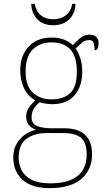

<svg xmlns="http://www.w3.org/2000/svg" viewBox="-20 -737 550 997"><path d="M237 240Q146 240 97.5 197Q49 154 49 80Q49 39 67 8.5Q85 -22 112.5 -40Q140 -58 168 -63Q146 -70 131 -86.5Q116 -103 116 -132Q116 -161 134 -184Q152 -207 164 -216Q121 -239 103 -282.5Q85 -326 85 -372Q85 -446 128 -494Q171 -542 250 -542Q286 -542 313 -531Q340 -520 358 -503Q372 -518 394 -537.5Q416 -557 445 -557Q470 -557 481 -544Q492 -531 492 -513Q492 -476 471 -476Q471 -505 465 -517Q459 -529 445 -529Q423 -529 407.5 -516.5Q392 -504 373 -485Q387 -466 397 -435Q407 -404 407 -364Q407 -289 367.5 -242.5Q328 -196 250 -196Q238 -196 216 -199Q194 -202 186 -206Q169 -193 156.5 -174Q144 -155 144 -126Q144 -93 174 -82Q204 -71 244 -71H313Q458 -71 458 65Q458 144 402.5 192Q347 240 237 240ZM247 -221Q309 -221 344 -253Q379 -285 379 -365Q379 -445 344.5 -481Q310 -517 247 -517Q189 -517 151 -481Q113 -445 113 -364Q113 -290 151 -255.5Q189 -221 247 -221ZM241 215Q336 215 383 176.5Q430 138 430 66Q430 1 399.5 -22.5Q369 -46 311 -46H220Q160 -46 118.5 -17Q77 12 77 82Q77 117 92.5 147.5Q108 178 144 196.5Q180 215 241 215ZM256 -606Q204 -606 174 -637Q144 -668 142 -717H160Q168 -676 193.5 -656.5Q219 -637 256 -637Q293 -637 320.5 -656.5Q348 -676 355 -717H372Q371 -668 340 -637Q309 -606 256 -606Z"/></svg>

Font: Noto Serif Telugu Thin
Style: Regular
Weight: 100
Designer: Jelle Bosma - Monotype Design Team
Foundry: Monotype Imaging Inc.
Version: Version 2.005; ttfautohint (v1.8.4.7-5d5b)